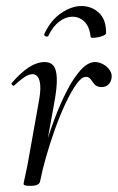

<svg xmlns="http://www.w3.org/2000/svg" viewBox="-20 -597 384 625"><path d="M110.6 -7.2 100.6 -8.2Q109 -53.2 123.6 -105.7Q138.2 -158.2 157.3 -209.2Q176.4 -260.2 198.2 -302.3Q220 -344.4 243.2 -369.7Q266.4 -395 289 -395Q302.6 -395 316 -387.7Q329.4 -380.4 337.6 -368Q345.8 -355.6 342.8 -341Q340.2 -328 331.8 -320.8Q323.4 -313.6 310.8 -313.6Q295.8 -313.6 288.4 -321.9Q281 -330.2 275.5 -338.5Q270 -346.8 259.8 -346.8Q245.6 -346.8 228.8 -323.3Q212 -299.8 193.9 -261.6Q175.8 -223.4 159.5 -177.9Q143.2 -132.4 130.3 -87.4Q117.4 -42.4 110.6 -7.2ZM79.4 8Q65.2 8 61 6.3Q56.8 4.6 56.8 1.6Q56.8 -1.6 62.4 -26.4Q68 -51.2 72 -74L105 -258.6Q112.8 -298.8 111 -319.3Q109.2 -339.8 102.3 -347.7Q95.4 -355.6 86.6 -355.6Q72.8 -355.6 56.7 -344Q40.6 -332.4 26.4 -318.8Q24 -316.4 20 -320.1Q16 -323.8 18.4 -327Q48 -361.2 74.2 -378.1Q100.4 -395 126 -395Q144 -395 153.8 -383.4Q163.6 -371.8 164.9 -342.8Q166.2 -313.8 156.4 -261L110.6 -7.2Q108.4 8 79.4 8ZM275.2 -477Q271.4 -510.2 254.9 -526.4Q238.4 -542.6 215.2 -542.6Q194.2 -542.6 173.3 -527.1Q152.4 -511.6 137.8 -481Q134.6 -476 128.8 -478.6Q123 -481.2 124 -485.6Q144.6 -531 178.9 -554.2Q213.2 -577.4 244.8 -577.4Q277.8 -577.4 301.6 -555.8Q325.4 -534.2 325.4 -490Q325.4 -485 317.7 -481.5Q310 -478 300.3 -476Q290.6 -474 282.9 -474Q275.2 -474 275.2 -477Z"/></svg>

Font: Cormorant Infant Light
Style: Italic
Weight: 300
Italic angle: -10°
Designer: Christian Thalmann (Catharsis Fonts)
Foundry: Catharsis Fonts
Version: Version 4.001